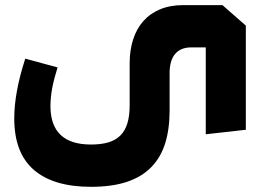

<svg xmlns="http://www.w3.org/2000/svg" viewBox="-20 -514 1006 749"><path d="M939 -414.1V-7.8L782.7 9.8V-329.1H725.6Q685.1 -329.1 663.3 -303.7Q641.6 -278.3 641.6 -228V-82Q641.6 -10.3 624.3 45.2Q606.9 100.6 569.8 138.4Q532.7 176.3 474.6 195.6Q416.5 214.8 335 214.8Q188.5 214.8 112.1 148.7Q35.6 82.5 35.6 -51.8Q35.6 -153.3 78.6 -285.2L204.6 -251Q190.9 -208 183.8 -171.1Q176.8 -134.3 176.8 -98.1Q178.2 49.8 335 49.8Q374 49.8 402.3 41.5Q430.7 33.2 449.2 14.9Q467.8 -3.4 476.8 -32.5Q485.8 -61.5 485.8 -103V-267.1Q485.8 -317.9 499.3 -359.9Q512.7 -401.9 539.1 -431.6Q565.4 -461.4 604.7 -477.8Q644 -494.1 695.8 -494.1H847.7Z"/></svg>

Font: DimaExpo
Style: Bold
Weight: 700
Width: 6
Designer: R.Balvardi
Foundry: Dima Software Group
Version: Version 1.00;June 11, 2019;FontCreator 11.5.0.2427 64-bit